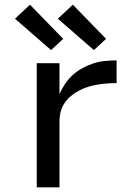

<svg xmlns="http://www.w3.org/2000/svg" viewBox="-20 -800 590 820"><path d="M137 0V-530H234V-398Q244 -421 258 -442Q272 -463 291 -480Q310 -497 332 -509Q354 -521 378 -529Q402 -537 427.5 -539.5Q453 -542 478 -542V-445Q457 -445 436.5 -443.5Q416 -442 395.5 -438.5Q375 -435 355.5 -429Q336 -423 317.5 -413Q299 -403 283 -390Q267 -377 255.5 -359.5Q244 -342 239 -322Q234 -302 234 -281V0ZM381 -586 227 -720 291 -780 433 -634ZM198 -586 44 -720 108 -780 250 -634Z"/></svg>

Font: Lode Dark
Style: Bold
Weight: 700
Monospace: yes
Designer: Belleve Invis
Foundry: Belleve Invis
Version: Version 29.2.0; ttfautohint (v1.8.3)